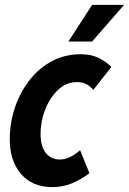

<svg xmlns="http://www.w3.org/2000/svg" viewBox="-20 -755 528 786"><path d="M20 -184Q20 -252 41 -314.5Q62 -377 100.5 -426.5Q139 -476 192.5 -504.5Q246 -533 311 -533Q352 -533 382.5 -518.5Q413 -504 436 -481L362 -387Q336 -419 296 -419Q251 -419 217.5 -387Q184 -355 165 -306.5Q146 -258 146 -207Q146 -156 167.5 -129Q189 -102 225 -102Q246 -102 267.5 -112.5Q289 -123 308 -140L346 -46Q312 -20 274.5 -4.5Q237 11 195 11Q112 11 66 -43Q20 -97 20 -184ZM260 -585 357 -735H488L357 -585Z"/></svg>

Font: Radio Canada Condensed SemiBold
Style: Italic
Weight: 600
Width: 3
Italic angle: -12°
Designer: Charles Daoud, Etienne Aubert Bonn, Alexandre Saumier Demers, Jacques Le Bailly
Foundry: Radio-Canada
Version: Version 2.104; ttfautohint (v1.8.4.7-5d5b);gftools[0.9.28.de